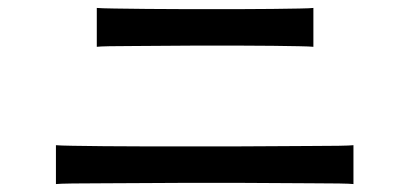

<svg xmlns="http://www.w3.org/2000/svg" viewBox="-20 -634 1040 484"><path d="M121 -170V-268Q131 -267 163.5 -266.5Q196 -266 242 -265.5Q288 -265 338 -265Q388 -265 433.5 -265Q479 -265 510 -265Q540 -265 583 -265Q626 -265 672.5 -265.5Q719 -266 761 -266Q803 -266 833 -266.5Q863 -267 871 -268V-170Q863 -171 834 -171.5Q805 -172 763.5 -172Q722 -172 676 -172.5Q630 -173 586.5 -173Q543 -173 510 -173Q484 -173 440 -173Q396 -173 344.5 -172.5Q293 -172 245 -172Q197 -172 163 -171.5Q129 -171 121 -170ZM224 -516V-614Q234 -613 269 -612.5Q304 -612 350 -611.5Q396 -611 441.5 -611Q487 -611 518 -611Q548 -611 587.5 -611Q627 -611 666.5 -611.5Q706 -612 734.5 -612.5Q763 -613 770 -614V-516Q761 -517 733.5 -517.5Q706 -518 668 -518.5Q630 -519 590 -519Q550 -519 518 -519Q498 -519 464 -519Q430 -519 391.5 -518.5Q353 -518 317.5 -518Q282 -518 256.5 -517.5Q231 -517 224 -516Z"/></svg>

Font: Zen Kaku Gothic New Medium
Style: Regular
Weight: 500
Designer: Yoshimichi Ohira
Foundry: Positype
Version: Version 1.002